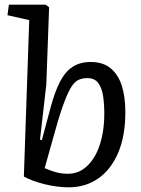

<svg xmlns="http://www.w3.org/2000/svg" viewBox="-20 -787 605 821"><path d="M274 14Q250 14 223 10.5Q196 7 170 0.5Q144 -6 121 -14.5Q98 -23 82 -32L105 -701L12 -722L18 -767H175L190 -756L178 -425L151 -190L159 -188L196 -326Q214 -394 236.5 -437.5Q259 -481 291 -501.5Q323 -522 368 -522Q420 -522 452.5 -495.5Q485 -469 500.5 -421.5Q516 -374 516 -308Q516 -205 485 -133Q454 -61 399.5 -23.5Q345 14 274 14ZM353 -453Q329 -453 312 -443.5Q295 -434 279.5 -406Q264 -378 246 -326Q228 -274 205 -189L171 -68Q189 -60 214 -52Q239 -44 272 -44Q307 -44 335 -63Q363 -82 383.5 -116Q404 -150 415 -197.5Q426 -245 426 -301Q426 -341 421 -375.5Q416 -410 400.5 -431.5Q385 -453 353 -453Z"/></svg>

Font: Literata 18pt
Style: Italic
Weight: 400
Italic angle: -2°
Designer: Latin by Veronika Burian and Jose Scaglione. Greek by Irene Vlachou. Cyrillic by Vera Evstafieva
Foundry: TypeTogether
Version: Version 3.103;gftools[0.9.29]